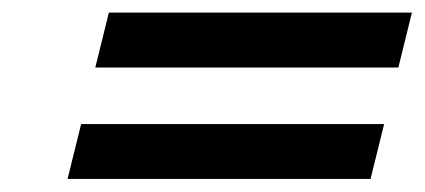

<svg xmlns="http://www.w3.org/2000/svg" viewBox="-20 -499 657 297"><path d="M105.5 -307.1H574.2L553.2 -222.2H84.5ZM148.4 -479.5H617.2L596.2 -394.5H127.4Z"/></svg>

Font: Lesson One Medium
Style: Italic
Weight: 500
Italic angle: -14°
Designer: But Ko, Victor Gaultney, Annie Olsen, Julie Remington, Don Collingsworth, Eric Hays, Becca Hirsbrunner
Version: Version 1.100